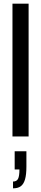

<svg xmlns="http://www.w3.org/2000/svg" viewBox="-20 -744 224 1047"><path d="M48 0V-724H136V0ZM51 283V246Q71 246 78.5 231Q86 216 86 180H60V81H124V165Q124 208 116.5 234Q109 260 93.5 271.5Q78 283 51 283Z"/></svg>

Font: Archivo ExtraCondensed Medium
Style: Regular
Weight: 500
Width: 2
Designer: Hector Gatti
Foundry: Omnibus-Type
Version: Version 2.001